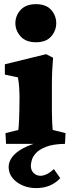

<svg xmlns="http://www.w3.org/2000/svg" viewBox="-20 -708 352 945"><path d="M158.2 217.8Q122.1 217.8 91.3 204.6Q60.5 191.4 41.5 168Q22.5 144.5 22.5 113.3Q22.5 88.9 39.6 65.4Q56.6 42 94.2 21.5Q131.8 1 193.4 -12.7L190.4 0H9.8L6.8 -52.7L70.3 -68.4Q71.3 -73.2 72.3 -89.8Q73.2 -106.4 74.2 -127Q75.2 -147.5 75.2 -163.1L76.2 -235.4Q75.2 -262.7 74.2 -280.3Q73.2 -297.9 68.4 -327.1L3.9 -340.8V-391.6L207 -441.4L241.2 -423.8Q238.3 -390.6 236.8 -357.4Q235.4 -324.2 235.4 -284.2V-159.2Q235.4 -134.8 236.8 -105.5Q238.3 -76.2 239.3 -68.4L302.7 -52.7L299.8 0Q241.2 1 207.5 14.2Q173.8 27.3 157.2 45.4Q140.6 63.5 136.2 81.1Q131.8 98.6 131.8 107.4Q131.8 130.9 146 144Q160.2 157.2 179.7 157.2Q193.4 157.2 210 149.4Q226.6 141.6 245.1 124L276.4 168.9Q253.9 193.4 224.1 205.6Q194.3 217.8 158.2 217.8ZM157.2 -500Q107.4 -500 81.5 -528.8Q55.7 -557.6 55.7 -593.8Q55.7 -630.9 81.5 -659.2Q107.4 -687.5 157.2 -687.5Q207 -687.5 231.9 -659.2Q256.8 -630.9 256.8 -593.8Q256.8 -557.6 231.9 -528.8Q207 -500 157.2 -500Z"/></svg>

Font: Crimson Pro Black
Style: Regular
Weight: 900
Designer: Jacques Le Bailly
Foundry: Baron von Fonthausen
Version: Version 1.003